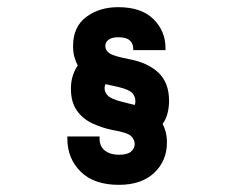

<svg xmlns="http://www.w3.org/2000/svg" viewBox="-20 -734 652 536"><path d="M312 -218Q242 -218 205 -255Q168 -292 168 -347V-353H258V-347Q258 -325 273 -313.5Q288 -302 312 -302Q336 -302 346 -311Q356 -320 356 -332Q356 -344 346 -354Q336 -364 294 -371Q265 -377 238 -389.5Q211 -402 194.5 -425.5Q178 -449 178 -486Q178 -507 183.5 -523.5Q189 -540 197 -551Q191 -563 187.5 -575.5Q184 -588 184 -606Q184 -659 220.5 -686.5Q257 -714 310 -714Q375 -714 408.5 -680.5Q442 -647 442 -600V-594H352V-598Q352 -612 342.5 -621Q333 -630 310 -630Q292 -630 283 -623Q274 -616 274 -606Q274 -593 286 -585Q298 -577 340 -569Q393 -559 422.5 -531Q452 -503 452 -452Q452 -436 448 -419Q444 -402 434 -388Q439 -379 442.5 -366Q446 -353 446 -336Q446 -285 410.5 -251.5Q375 -218 312 -218ZM356 -441Q358 -445 358 -451Q358 -465 349 -474.5Q340 -484 311 -491Q302 -493 293 -495Q284 -497 275 -499Q272 -495 272 -487Q272 -477 280.5 -467.5Q289 -458 320 -450Q329 -448 338 -445.5Q347 -443 356 -441Z"/></svg>

Font: Space Mono
Style: Bold
Weight: 700
Monospace: yes
Designer: Colophon Foundry + Benjamin Critton
Foundry: Colophon Foundry & Benjamin Critton
Version: Version 1.003; ttfautohint (v1.8.4.7-5d5b)